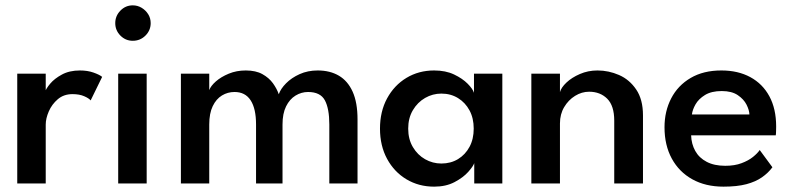

<svg xmlns="http://www.w3.org/2000/svg" viewBox="-20 -686 2964 718"><path d="M151 0H44.5V-410.5H151V-342H148.5Q152 -354.5 167.8 -373.2Q183.5 -392 211.5 -407.2Q239.5 -422.5 279 -422.5Q307.5 -422.5 330 -414.5Q352.5 -406.5 362 -398.5L319 -310.5Q312.5 -318.5 294.8 -326.2Q277 -334 251 -334Q218.5 -334 196.2 -315Q174 -296 162.5 -269.5Q151 -243 151 -220Z M422 0V-410.5H528.5V0ZM476.5 -533.5Q449.5 -533.5 430.2 -553Q411 -572.5 411 -599.5Q411 -626.5 430.2 -646.2Q449.5 -666 476.5 -666Q494.5 -666 509.8 -656.8Q525 -647.5 534.2 -632.8Q543.5 -618 543.5 -599.5Q543.5 -572.5 524 -553Q504.5 -533.5 476.5 -533.5Z M1168 -422.5Q1214 -422.5 1247.2 -403Q1280.5 -383.5 1298.8 -343Q1317 -302.5 1317 -239.5V0H1211.5V-220.5Q1211.5 -280 1194.8 -311Q1178 -342 1132 -342Q1107 -342 1085 -328.5Q1063 -315 1049.8 -288.2Q1036.5 -261.5 1036.5 -220.5V0H937.5V-220.5Q937.5 -280 917.2 -311Q897 -342 857 -342Q831.5 -342 810 -329Q788.5 -316 775.5 -289Q762.5 -262 762.5 -220.5V0H656.5V-410.5H762.5V-349Q768 -364.5 787.2 -381.5Q806.5 -398.5 835.5 -410.5Q864.5 -422.5 899 -422.5Q936.5 -422.5 961.2 -408.8Q986 -395 1000.8 -374.5Q1015.5 -354 1022.5 -333.5Q1029.5 -354 1049.8 -374.5Q1070 -395 1100.5 -408.8Q1131 -422.5 1168 -422.5Z M1753.5 0V-76Q1749.5 -64 1730.8 -43Q1712 -22 1679.8 -5Q1647.5 12 1603.5 12Q1546 12 1500 -15.5Q1454 -43 1427.5 -92Q1401 -141 1401 -205Q1401 -269 1427.5 -318Q1454 -367 1500 -394.8Q1546 -422.5 1603.5 -422.5Q1646.5 -422.5 1678 -407.5Q1709.5 -392.5 1728.8 -373Q1748 -353.5 1752.5 -339V-410.5H1858.5V0ZM1506.5 -205Q1506.5 -165.5 1524 -136Q1541.5 -106.5 1569.8 -90.5Q1598 -74.5 1630.5 -74.5Q1665.5 -74.5 1692.8 -91Q1720 -107.5 1735.8 -136.8Q1751.5 -166 1751.5 -205Q1751.5 -244 1735.8 -273.2Q1720 -302.5 1692.8 -319.2Q1665.5 -336 1630.5 -336Q1598 -336 1569.8 -319.8Q1541.5 -303.5 1524 -274Q1506.5 -244.5 1506.5 -205Z M2214.5 -422.5Q2256 -422.5 2295 -405.5Q2334 -388.5 2359.2 -351.2Q2384.5 -314 2384.5 -254.5V0H2277V-235Q2277 -290.5 2250.8 -316.8Q2224.5 -343 2183 -343Q2155.5 -343 2130.5 -327.5Q2105.5 -312 2089.8 -285.5Q2074 -259 2074 -224.5V0H1967V-410.5H2074V-341.5Q2078.5 -358.5 2098.2 -377.2Q2118 -396 2148.5 -409.2Q2179 -422.5 2214.5 -422.5Z M2564.5 -180Q2565.5 -147.5 2580 -121.5Q2594.5 -95.5 2622.8 -80.8Q2651 -66 2692 -66Q2727.5 -66 2753.2 -75.8Q2779 -85.5 2796 -99.2Q2813 -113 2821 -125L2868.5 -60.5Q2853 -39.5 2829.5 -23Q2806 -6.5 2771.2 2.8Q2736.5 12 2685.5 12Q2618.5 12 2569 -15.5Q2519.5 -43 2492.2 -93Q2465 -143 2465 -210Q2465 -270 2490 -318.2Q2515 -366.5 2562.8 -394.5Q2610.5 -422.5 2677.5 -422.5Q2740 -422.5 2786 -397.5Q2832 -372.5 2857.2 -325.8Q2882.5 -279 2882.5 -213Q2882.5 -209 2882.2 -196.5Q2882 -184 2881 -180ZM2782.5 -258Q2782 -274 2771.8 -294.5Q2761.5 -315 2739 -330.2Q2716.5 -345.5 2679 -345.5Q2640.5 -345.5 2616.5 -330.8Q2592.5 -316 2581 -295.8Q2569.5 -275.5 2567.5 -258Z"/></svg>

Font: League Spartan Medium
Style: Regular
Weight: 500
Foundry: The League of Moveable Type
Version: Version 2.002